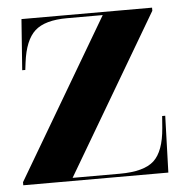

<svg xmlns="http://www.w3.org/2000/svg" viewBox="-44 -579 590 621"><g transform="rotate(-5 251.0 -268.0)"><path d="M7 0V-10L311 -526H195Q123 -526 90.5 -496.5Q58 -467 49 -395L46 -371H36L48 -536H472V-526L168 -10H321Q400 -10 432.5 -40Q465 -70 471 -145L474 -184H484L478 0Z"/></g></svg>

Font: Noto Serif Display SemiCondensed ExtraBold
Style: Regular
Weight: 800
Width: 4
Designer: Monotype Design Team
Foundry: Monotype Imaging Inc.
Version: Version 2.009